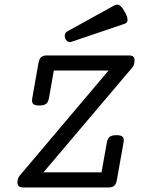

<svg xmlns="http://www.w3.org/2000/svg" viewBox="-20 -823 640 843"><path d="M570.8 -558.1Q570.8 -550.8 569.8 -546.4Q567.4 -534.2 561.5 -527.3L170.9 -66.4H425.8L449.2 -197.8Q452.1 -214.8 461.7 -222.2Q471.2 -229.5 491.2 -229.5Q508.3 -229.5 515.9 -224.4Q523.4 -219.2 523.4 -207.5Q523.4 -204.6 522.5 -197.8L493.2 -33.2Q490.2 -15.1 481.9 -7.6Q473.6 0 457 0H83Q69.3 0 63 -5.1Q56.6 -10.3 56.6 -22Q56.6 -25.4 57.6 -33.2Q60.1 -44.4 68.4 -54.2L456.5 -513.2H216.3L194.8 -391.6Q191.9 -374.5 182.4 -367.2Q172.9 -359.9 152.3 -359.9Q135.3 -359.9 127.9 -365Q120.6 -370.1 120.6 -381.8Q120.6 -383.8 121.6 -391.6L148.9 -546.4Q152.3 -564.5 160.6 -572Q168.9 -579.6 185.5 -579.6H544.9Q558.6 -579.6 564.7 -574.7Q570.8 -569.8 570.8 -558.1ZM494.6 -802.7Q502.4 -802.7 510.5 -795.4Q518.6 -788.1 527.8 -771Q540 -749.5 540 -735.8Q540 -722.7 527.8 -718.8L293 -639.2Q289.1 -638.2 287.1 -638.2Q280.3 -638.2 274.4 -642.8Q268.6 -647.5 266.1 -654.8Q264.2 -659.2 264.2 -665.5Q264.2 -678.7 275.4 -685.1L478.5 -797.4Q487.8 -802.7 494.6 -802.7Z"/></svg>

Font: Courier Prime
Style: Italic
Weight: 400
Italic angle: -10°
Designer: Alan Dague-Greene
Foundry: Quote-Unquote Apps
Version: Version 3.018